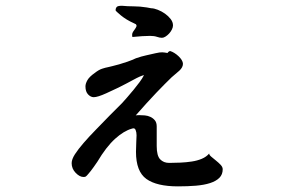

<svg xmlns="http://www.w3.org/2000/svg" viewBox="-20 -539 1040 679"><path d="M591.8 -449.2Q591.8 -442.4 587.9 -434.6Q584 -426.8 578.1 -420.4Q572.3 -414.1 565.4 -409.7Q558.6 -405.3 552.7 -405.3Q544.9 -405.3 535.2 -408.7Q525.4 -412.1 510.7 -412.1Q498 -412.1 482.9 -411.1Q467.8 -410.2 448.2 -408.2Q447.3 -411.1 447.3 -416Q447.3 -421.9 450.7 -426.8Q454.1 -431.6 457.5 -436.5Q460.9 -441.4 462.4 -445.3Q463.9 -449.2 460.9 -453.1L453.1 -457Q426.8 -468.8 407.7 -484.4Q388.7 -500 388.7 -502.9Q388.7 -508.8 392.1 -513.7Q395.5 -518.6 411.1 -518.6Q430.7 -516.6 452.6 -516.6Q474.6 -516.6 499 -512.7L514.6 -509.8Q524.4 -509.8 538.1 -504.4Q551.8 -499 563.5 -490.7Q575.2 -482.4 583.5 -471.7Q591.8 -460.9 591.8 -449.2ZM767.6 59.6Q767.6 78.1 755.9 89.8Q744.1 101.6 723.1 108.4Q702.1 115.2 672.9 117.7Q643.6 120.1 609.4 120.1Q534.2 120.1 497.6 93.8Q460.9 67.4 460.9 -2Q460.9 -18.6 461.9 -35.6Q462.9 -52.7 462.9 -60.5Q462.9 -71.3 459.5 -79.6Q456.1 -87.9 446.3 -84Q418 -76.2 386.7 -47.9Q355.5 -19.5 324.2 33.2Q309.6 54.7 300.8 65.9Q292 77.1 287.6 81.5Q283.2 85.9 280.8 86.4Q278.3 86.9 275.4 86.9Q261.7 86.9 247.6 72.3Q233.4 57.6 233.4 38.1Q233.4 24.4 245.1 6.3Q256.8 -11.7 275.9 -33.7Q294.9 -55.7 319.3 -80.6Q343.8 -105.5 369.1 -131.8L412.1 -174.8Q419.9 -183.6 430.7 -195.8Q441.4 -208 452.6 -221.7Q463.9 -235.4 473.6 -248.5Q483.4 -261.7 489.3 -273.4Q476.6 -270.5 451.7 -256.8Q426.8 -243.2 399.4 -229.5L355.5 -209Q325.2 -195.3 311.5 -195.3Q300.8 -195.3 291.5 -205.1Q282.2 -214.8 282.2 -233.4Q282.2 -243.2 289.1 -255.4Q295.9 -267.6 315.4 -281.2Q329.1 -292 340.8 -295.9Q352.5 -299.8 363.3 -301.8Q367.2 -302.7 377.4 -305.2Q387.7 -307.6 401.4 -311.5Q415 -315.4 430.7 -320.8Q446.3 -326.2 460.9 -333Q480.5 -339.8 497.1 -343.3Q513.7 -346.7 529.3 -350.6Q545.9 -354.5 554.2 -354Q562.5 -353.5 572.3 -351.6Q577.1 -358.4 582 -358.4Q588.9 -356.4 596.7 -351.6Q604.5 -346.7 611.3 -340.3Q618.2 -334 622.6 -326.7Q627 -319.3 627 -313.5Q627 -300.8 614.3 -289.1L586.9 -265.6Q564.5 -244.1 532.7 -210.9Q501 -177.7 460 -130.9Q463.9 -131.8 472.7 -131.8Q481.4 -131.8 492.2 -130.9Q502.9 -129.9 512.2 -125.5Q521.5 -121.1 527.8 -113.3Q534.2 -105.5 534.2 -91.8V-76.2V-22.5Q534.2 11.7 546.4 24.4Q558.6 37.1 578.1 37.1Q596.7 37.1 617.7 36.1Q638.7 35.2 658.2 32.2Q677.7 29.3 693.8 22.5Q710 15.6 719.7 3.9Q719.7 8.8 727.1 15.1Q734.4 21.5 743.7 28.8Q752.9 36.1 760.3 43.9Q767.6 51.8 767.6 59.6Z"/></svg>

Font: JasonHandwriting1
Style: Regular
Weight: 400
Version: Version 1.48.20